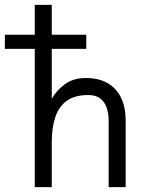

<svg xmlns="http://www.w3.org/2000/svg" viewBox="-73 -770 597 790"><path d="M70 0V-750H140V-364Q161 -400 195.5 -424.5Q230 -449 279 -449Q334 -449 370.5 -427.5Q407 -406 425.5 -367Q444 -328 444 -275V0H374V-275Q374 -301 366.5 -325Q359 -349 340.5 -364Q322 -379 290 -379Q236 -379 203 -356Q170 -333 155 -289.5Q140 -246 140 -184V0ZM-53 -569V-627H282V-569Z"/></svg>

Font: Teachers
Style: Regular
Weight: 400
Designer: Alfredo Marco Pradil, Chank Diesel
Version: Version 1.001